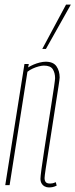

<svg xmlns="http://www.w3.org/2000/svg" viewBox="-20 -810 330 840"><path d="M87 -530H106L103 -515Q114 -522 127 -527.5Q140 -533 154 -536.5Q168 -540 180 -540Q213 -540 227 -520Q241 -500 241 -471Q241 -465 236 -432.5Q231 -400 223.5 -352.5Q216 -305 208 -252.5Q200 -200 192.5 -152.5Q185 -105 180 -72Q175 -39 175 -31Q175 -20 180 -13.5Q185 -7 199 -7Q204 -7 209.5 -8Q215 -9 224 -13L228 2Q218 7 210 8.5Q202 10 194 10Q184 10 175.5 5.5Q167 1 162 -7.5Q157 -16 157 -28Q157 -37 161.5 -71Q166 -105 173.5 -153Q181 -201 189 -253Q197 -305 204.5 -352Q212 -399 216.5 -430.5Q221 -462 221 -468Q221 -491 211 -507Q201 -523 172 -523Q163 -523 149.5 -519.5Q136 -516 123 -510Q110 -504 100 -496L22 0H3ZM165 -596 269 -790H290L181 -596Z"/></svg>

Font: Georama
Style: Italic
Weight: 400
Width: 2
Italic angle: -9°
Designer: Jean-Baptiste Levee
Foundry: Production Type
Version: Version 1.000